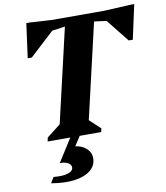

<svg xmlns="http://www.w3.org/2000/svg" viewBox="-100 -781 966 1114"><g transform="rotate(-10 383.5 -223.5)"><path d="M133.8 0 138.6 -22.6 270.6 -125.4 209 -39 360 -690H531.8L380.8 -39L341.6 -125.6L454.2 -20.8L449.4 0ZM103.8 -495.6 131.2 -698H148.6L284.4 -690L290.4 -646L127.8 -495.6ZM159.6 -612.6 178.2 -690H418.4L408.4 -647.8ZM731 -611 466.8 -646.2 476.8 -690H749.8ZM699 -495.6 579 -646 589 -690 748.8 -698H767L723 -495.6ZM111.4 242.2 131.8 208.6Q186 213.8 216.8 203.9Q247.6 194 247.6 172Q247.6 155.2 229.6 145.3Q211.6 135.4 181.6 135.4L272.6 -8.4H328L286.8 55.4Q327.4 60.6 352.4 84.2Q377.4 107.8 377.4 139.8Q377.4 183.4 343.8 211.2Q310.2 239 250.4 247.5Q190.6 256 111.4 242.2Z"/></g></svg>

Font: Platypi Light
Style: Italic
Weight: 300
Italic angle: -13°
Designer: David Sargent
Foundry: Bolt Cutter Type
Version: Version 1.200